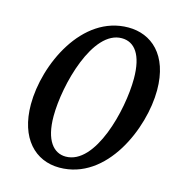

<svg xmlns="http://www.w3.org/2000/svg" viewBox="-109 -818 846 922"><g transform="rotate(15 314.0 -357.0)"><path d="M269 11C505 11 627 -281 627 -469C627 -646 530 -725 417 -725C186 -725 59 -444 59 -248C59 -79 149 11 269 11ZM285 -48C225 -48 179 -100 179 -221C179 -377 255 -667 399 -667C463 -667 505 -613 505 -494C505 -337 432 -48 285 -48Z"/></g></svg>

Font: Noto Serif Condensed Semi
Style: Italic
Weight: 600
Width: 3
Italic angle: -12°
Designer: Monotype Design Team
Foundry: Monotype Imaging Inc.
Version: Version 1.901